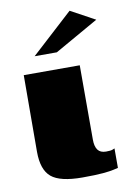

<svg xmlns="http://www.w3.org/2000/svg" viewBox="-73 -648 471 699"><g transform="rotate(-10 162.0 -298.0)"><path d="M175 5Q93 5 60.5 -22Q28 -49 28 -116L29 -399H236V-124Q236 -99 245.5 -86Q255 -73 276 -73Q293 -73 299.5 -75.5Q306 -78 308 -79V-7Q303 -6 290.5 -3Q278 0 251 2.5Q224 5 175 5ZM80 -460 234 -601 324 -552 162 -460Z"/></g></svg>

Font: Genos Thin Black
Style: Regular
Weight: 900
Version: Version 1.010